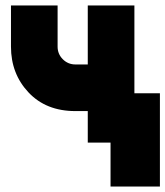

<svg xmlns="http://www.w3.org/2000/svg" viewBox="-20 -520 603 700"><path d="M20 -500V-350Q20 -251 84 -183Q148 -115 255 -115H300V0H470V-500H300V-285H255Q228 -285 209 -304Q190 -323 190 -350V-500ZM383 160H563V-180H383Z"/></svg>

Font: Unageo
Style: Black
Weight: 900
Designer: Richard Sepsi
Foundry: Richard Sepsi
Version: Version 2.000